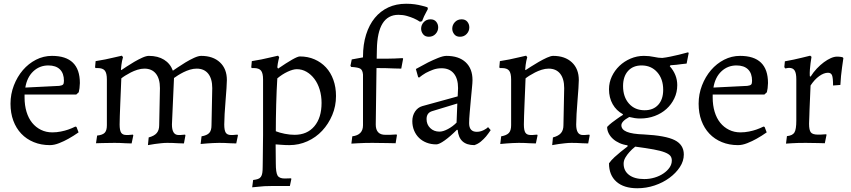

<svg xmlns="http://www.w3.org/2000/svg" viewBox="-20 -762 4541 1024"><path d="M296 -304Q311 -306 316 -311Q321 -316 321 -331Q321 -371 299.5 -392Q278 -413 238 -413Q191 -413 157.5 -381.5Q124 -350 115 -295ZM111 -258V-242Q111 -200 121.5 -165.5Q132 -131 151.5 -107Q171 -83 198.5 -69.5Q226 -56 259 -56Q282 -56 304.5 -60.5Q327 -65 344 -71Q364 -78 382 -87L388 -85L399 -56Q372 -37 345 -22Q322 -9 295.5 1.5Q269 12 246 12Q199 12 160 -4Q121 -20 93.5 -49Q66 -78 51 -118.5Q36 -159 36 -209Q36 -260 54 -306.5Q72 -353 102 -388Q132 -423 172 -443.5Q212 -464 257 -464Q406 -464 406 -319Q405 -298 404 -291.5Q403 -285 400 -270L387 -258Z M773 -29Q803 -37 816 -52.5Q829 -68 829 -94L833 -292Q833 -342 811.5 -369Q790 -396 750 -396Q732 -396 713 -390Q694 -384 677.5 -375.5Q661 -367 647.5 -358.5Q634 -350 627 -344Q626 -318 624.5 -282Q623 -246 621.5 -210Q620 -174 619 -143.5Q618 -113 618 -98Q618 -67 626 -54.5Q634 -42 654 -42Q659 -42 665 -42Q671 -42 676 -43Q682 -43 689 -44L691 -40L682 3Q666 3 650 2Q636 1 620.5 0.5Q605 0 591 0Q575 0 557.5 0.5Q540 1 526 1Q508 2 492 2L498 -39Q527 -42 538.5 -54Q550 -66 550 -94V-338Q550 -372 539 -385.5Q528 -399 501 -399H490L487 -403L490 -436Q516 -440 541 -445Q566 -450 586 -455Q609 -460 630 -465L636 -457Q633 -448 631 -437Q629 -428 627.5 -416Q626 -404 625 -391L627 -388Q636 -394 655.5 -407Q675 -420 696.5 -432.5Q718 -445 739 -454.5Q760 -464 774 -464Q822 -464 855 -443.5Q888 -423 902 -385Q908 -389 927 -402Q946 -415 969 -429Q992 -443 1015 -453.5Q1038 -464 1053 -464Q1116 -464 1153 -429.5Q1190 -395 1190 -335Q1190 -322 1188 -291.5Q1186 -261 1183 -225Q1180 -189 1178 -154.5Q1176 -120 1176 -98Q1176 -67 1184 -54.5Q1192 -42 1212 -42Q1217 -42 1223 -42Q1229 -42 1234 -43Q1240 -43 1247 -44L1249 -40L1240 3Q1224 3 1208 2Q1194 1 1178.5 0.5Q1163 0 1149 0Q1133 0 1115.5 1Q1098 2 1084 3Q1066 5 1050 6L1055 -35Q1084 -40 1096 -53Q1108 -66 1108 -94L1112 -292Q1112 -342 1090.5 -369Q1069 -396 1029 -396Q1011 -396 993 -390.5Q975 -385 959 -377Q943 -369 929.5 -360.5Q916 -352 908 -346L897 -98Q897 -42 932 -42Q937 -42 943 -42Q949 -42 954 -43Q960 -43 967 -44L969 -40L961 3Q946 3 930 2Q916 1 901 0.5Q886 0 872 0Q856 0 838 2Q820 4 805 6Q787 9 769 12Z M1330 198Q1346 196 1356 192.5Q1366 189 1371.5 181Q1377 173 1379 160Q1381 147 1381 126Q1381 114 1381.5 92.5Q1382 71 1382 47Q1382 23 1382.5 -0.5Q1383 -24 1383 -40V-338Q1383 -372 1372 -385.5Q1361 -399 1334 -399H1323L1320 -403L1323 -436Q1349 -440 1374 -445Q1399 -450 1419 -455Q1442 -460 1463 -465L1469 -457Q1467 -449 1465 -440Q1463 -432 1461.5 -422.5Q1460 -413 1459 -403L1463 -396Q1508 -427 1538 -444Q1568 -461 1579 -461Q1622 -461 1657.5 -445.5Q1693 -430 1718.5 -402.5Q1744 -375 1758 -336Q1772 -297 1772 -250Q1772 -196 1752 -148.5Q1732 -101 1698.5 -65Q1665 -29 1619.5 -8.5Q1574 12 1523 12Q1514 12 1501 11.5Q1488 11 1477 10Q1464 9 1450 8Q1450 34 1450.5 59.5Q1451 85 1451 111Q1451 157 1460 173.5Q1469 190 1498 190Q1506 190 1515 189.5Q1524 189 1532 189L1534 192L1526 230H1431Q1409 230 1390 231Q1371 232 1357 234Q1340 236 1325 237ZM1451 -62Q1471 -54 1498.5 -48.5Q1526 -43 1551 -43Q1618 -43 1656.5 -88.5Q1695 -134 1695 -213Q1695 -251 1685 -284Q1675 -317 1657 -341Q1639 -365 1615 -379Q1591 -393 1563 -393Q1543 -393 1514 -379.5Q1485 -366 1459 -344Q1457 -313 1455.5 -277.5Q1454 -242 1453 -204.5Q1452 -167 1451.5 -130.5Q1451 -94 1451 -62Z M1849 -411 1856 -445 1916 -456V-460Q1916 -525 1932.5 -577.5Q1949 -630 1979 -666.5Q2009 -703 2051 -722.5Q2093 -742 2146 -742Q2172 -742 2192.5 -739Q2213 -736 2228 -732Q2246 -728 2260 -723L2262 -714Q2257 -706 2252 -695Q2247 -686 2241.5 -674.5Q2236 -663 2231 -649L2220 -646Q2205 -656 2187 -664Q2171 -671 2150 -677Q2129 -683 2105 -683Q1993 -683 1990 -498L1989 -449Q2015 -449 2040 -449Q2065 -449 2085 -450Q2108 -451 2127 -452L2130 -449L2120 -396Q2101 -396 2080 -397Q2062 -398 2038 -398.5Q2014 -399 1988 -399L1984 -98Q1984 -43 2035 -43Q2048 -43 2059 -43Q2070 -43 2078 -44Q2088 -44 2095 -45L2097 -41L2090 2Q2066 2 2043 1Q2023 1 2001.5 0.5Q1980 0 1966 0Q1945 0 1925 0.5Q1905 1 1889 2Q1871 3 1854 4L1859 -35Q1916 -42 1916 -94V-364Q1914 -388 1902 -395.5Q1890 -403 1853 -405Z M2423 -292Q2423 -343 2400 -370.5Q2377 -398 2335 -398Q2310 -398 2289 -390Q2268 -382 2251 -373Q2232 -362 2215 -348L2210 -351L2198 -394Q2232 -413 2263 -429Q2289 -442 2316.5 -453Q2344 -464 2361 -464Q2427 -464 2463.5 -430Q2500 -396 2500 -335Q2500 -321 2497 -292Q2494 -263 2491 -228.5Q2488 -194 2485 -160.5Q2482 -127 2482 -105Q2482 -59 2523 -59Q2535 -59 2546 -62.5Q2557 -66 2565 -71Q2575 -76 2583 -84L2597 -68Q2585 -50 2572 -34Q2560 -20 2544.5 -7Q2529 6 2510 12Q2428 12 2421 -69L2417 -70Q2381 -34 2351.5 -13Q2322 8 2307 8Q2279 8 2255.5 -1Q2232 -10 2215 -26.5Q2198 -43 2188.5 -66Q2179 -89 2179 -116Q2179 -145 2193.5 -167Q2208 -189 2232 -196L2421 -248ZM2419 -210 2284 -169Q2255 -160 2255 -127Q2255 -98 2274.5 -79Q2294 -60 2324 -60Q2343 -60 2368.5 -73.5Q2394 -87 2415 -108ZM2433 -566Q2413 -566 2402.5 -579.5Q2392 -593 2392 -609Q2392 -629 2406 -644Q2420 -659 2442 -659Q2462 -659 2472.5 -646Q2483 -633 2483 -616Q2483 -596 2469 -581Q2455 -566 2433 -566ZM2267 -566Q2247 -566 2236.5 -579.5Q2226 -593 2226 -609Q2226 -629 2240 -644Q2254 -659 2276 -659Q2296 -659 2306.5 -646Q2317 -633 2317 -616Q2317 -596 2303 -581Q2289 -566 2267 -566Z M2929 -29Q2959 -37 2972 -52.5Q2985 -68 2985 -94L2989 -292Q2989 -342 2967.5 -369Q2946 -396 2906 -396Q2888 -396 2869 -390Q2850 -384 2833.5 -375.5Q2817 -367 2803.5 -358.5Q2790 -350 2783 -344Q2782 -318 2780.5 -282Q2779 -246 2777.5 -210Q2776 -174 2775 -143.5Q2774 -113 2774 -98Q2774 -67 2782 -54.5Q2790 -42 2810 -42Q2815 -42 2821 -42Q2827 -42 2832 -43Q2838 -43 2845 -44L2847 -40L2838 3Q2822 3 2806 2Q2792 1 2776.5 0.5Q2761 0 2747 0Q2731 0 2713.5 1Q2696 2 2682 3Q2664 5 2648 6L2653 -35Q2682 -40 2694 -53Q2706 -66 2706 -94V-338Q2706 -372 2695 -385.5Q2684 -399 2657 -399H2646L2643 -403L2646 -436Q2672 -440 2697 -445Q2722 -450 2742 -455Q2765 -460 2786 -465L2792 -457Q2789 -448 2787 -437Q2785 -428 2783.5 -416Q2782 -404 2781 -391L2783 -388Q2792 -394 2811.5 -406.5Q2831 -419 2853.5 -432Q2876 -445 2897 -454.5Q2918 -464 2930 -464Q2993 -464 3030 -429.5Q3067 -395 3067 -335Q3067 -322 3065 -291.5Q3063 -261 3060 -225Q3057 -189 3055 -154.5Q3053 -120 3053 -98Q3053 -42 3088 -42Q3093 -42 3099 -42Q3105 -42 3110 -43Q3116 -43 3123 -44L3125 -40L3117 3Q3102 3 3086 2Q3072 1 3057 0.5Q3042 0 3028 0Q3012 0 2994 2Q2976 4 2961 6Q2943 9 2925 12Z M3394 -130Q3380 -130 3366 -132Q3352 -134 3336 -138Q3294 -115 3294 -94Q3294 -71 3323 -59Q3352 -47 3414 -45Q3530 -39 3578.5 -14.5Q3627 10 3627 62Q3627 97 3606 129Q3585 161 3550.5 186.5Q3516 212 3471.5 227Q3427 242 3379 242Q3307 242 3267.5 207Q3228 172 3228 109Q3240 92 3257 76.5Q3274 61 3290 48Q3308 33 3327 19V13Q3304 10 3284 1Q3264 -8 3249.5 -21Q3235 -34 3226.5 -50.5Q3218 -67 3218 -85Q3229 -97 3244 -108.5Q3259 -120 3272 -129Q3287 -140 3302 -149V-153Q3267 -172 3247.5 -206.5Q3228 -241 3228 -286Q3228 -322 3243 -354Q3258 -386 3283.5 -410.5Q3309 -435 3343 -449.5Q3377 -464 3414 -464Q3443 -464 3467.5 -458.5Q3492 -453 3512 -453Q3531 -455 3555 -460Q3579 -465 3600 -470Q3625 -476 3650 -483L3653 -479L3642 -423Q3629 -422 3615 -420Q3603 -418 3587.5 -416.5Q3572 -415 3556 -414L3552 -409Q3592 -364 3592 -308Q3592 -270 3576.5 -237.5Q3561 -205 3534.5 -181Q3508 -157 3472 -143.5Q3436 -130 3394 -130ZM3418 -174Q3464 -174 3490.5 -203Q3517 -232 3517 -283Q3517 -341 3485 -377Q3453 -413 3402 -413Q3356 -413 3329.5 -383.5Q3303 -354 3303 -303Q3303 -245 3334.5 -209.5Q3366 -174 3418 -174ZM3416 193Q3445 193 3471.5 185Q3498 177 3518.5 163Q3539 149 3551 131.5Q3563 114 3563 94Q3563 79 3555 69Q3547 59 3525.5 50.5Q3504 42 3466 35Q3428 28 3368 20Q3350 34 3337 49Q3325 62 3315.5 78Q3306 94 3306 111Q3306 149 3335 171Q3364 193 3416 193Z M3966 -304Q3981 -306 3986 -311Q3991 -316 3991 -331Q3991 -371 3969.5 -392Q3948 -413 3908 -413Q3861 -413 3827.5 -381.5Q3794 -350 3785 -295ZM3781 -258V-242Q3781 -200 3791.5 -165.5Q3802 -131 3821.5 -107Q3841 -83 3868.5 -69.5Q3896 -56 3929 -56Q3952 -56 3974.5 -60.5Q3997 -65 4014 -71Q4034 -78 4052 -87L4058 -85L4069 -56Q4042 -37 4015 -22Q3992 -9 3965.5 1.5Q3939 12 3916 12Q3869 12 3830 -4Q3791 -20 3763.5 -49Q3736 -78 3721 -118.5Q3706 -159 3706 -209Q3706 -260 3724 -306.5Q3742 -353 3772 -388Q3802 -423 3842 -443.5Q3882 -464 3927 -464Q4076 -464 4076 -319Q4075 -298 4074 -291.5Q4073 -285 4070 -270L4057 -258Z M4177 -36Q4207 -39 4217 -55.5Q4227 -72 4227 -119V-339Q4227 -372 4218 -386Q4209 -400 4189 -400Q4182 -400 4174 -398Q4170 -397 4168 -397L4163 -404L4166 -435Q4189 -439 4212.5 -444Q4236 -449 4256 -454Q4279 -459 4301 -465L4308 -459Q4305 -443 4303 -425Q4301 -410 4299.5 -391.5Q4298 -373 4299 -356L4303 -353Q4318 -377 4336.5 -396.5Q4355 -416 4374 -430Q4393 -444 4411 -452Q4429 -460 4444 -460Q4458 -460 4468 -458Q4472 -457 4475 -456L4478 -452L4471 -403Q4468 -382 4465.5 -357Q4463 -332 4462 -309L4423 -306Q4423 -347 4417.5 -360.5Q4412 -374 4396 -374Q4374 -374 4349 -356Q4324 -338 4303 -306Q4301 -254 4299 -212Q4298 -194 4297.5 -176Q4297 -158 4296.5 -143Q4296 -128 4295.5 -117Q4295 -106 4295 -102Q4295 -68 4304.5 -56Q4314 -44 4343 -44Q4348 -44 4355.5 -44Q4363 -44 4370 -45Q4378 -45 4387 -46L4388 -42L4379 2Q4361 2 4343 1Q4327 1 4309 0.5Q4291 0 4277 0Q4254 0 4235 0.5Q4216 1 4202 2Q4185 3 4172 4L4177 -36Z"/></svg>

Font: Alegreya
Style: Regular
Weight: 400
Designer: Juan Pablo del Peral
Foundry: Juan Pablo del Peral
Version: Version 1.003